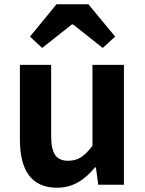

<svg xmlns="http://www.w3.org/2000/svg" viewBox="-20 -863 677 897"><path d="M246 14C323 14 376 -24 424 -81H428L439 0H559V-560H412V-182C374 -132 344 -112 299 -112C244 -112 219 -142 219 -229V-560H73V-211C73 -70 125 14 246 14ZM120 -692 177 -639 316 -749H321L460 -639L518 -692L393 -843H244Z"/></svg>

Font: Noto Sans CJK SC
Style: Bold
Weight: 700
Designer: Ryoko NISHIZUKA 西塚涼子 (kana, bopomofo & ideographs); Paul D. Hunt (Latin, Greek & Cyrillic); Sandoll Communications 산돌커뮤니
Foundry: Adobe
Version: Version 2.004;hotconv 1.0.118;makeotfexe 2.5.65603